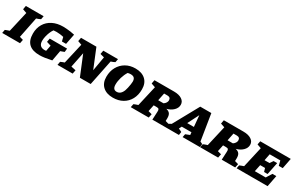

<svg xmlns="http://www.w3.org/2000/svg" viewBox="130 -1740 4491 2941"><g transform="rotate(30 2376.0 -269.5)"><path d="M-23 0 -12 -60Q7 -67 25 -74.5Q43 -82 61 -87L144 -449L73 -474L84 -539H399L388 -480Q370 -471 353 -464Q336 -457 316 -451L242 -84L305 -66L292 0Z M639 10Q389 10 389 -227Q389 -325 432.5 -398Q476 -471 555 -511Q634 -551 740 -551Q763 -551 797.5 -548.5Q832 -546 870 -541Q908 -536 944 -527L908 -344H835L817 -415Q786 -422 755 -426Q724 -430 692 -430Q664 -430 638 -427Q617 -398 601 -359Q585 -320 576 -279Q567 -238 567 -203Q567 -97 670 -97Q682 -97 697 -99L717 -201L640 -225L651 -289H958L952 -227Q941 -223 929 -218Q917 -213 885 -202L852 -19Q786 -5 734.5 2.5Q683 10 639 10Z M1454 -539H1714L1703 -480Q1688 -472 1674 -465.5Q1660 -459 1634 -451L1542 0H1351L1207 -351L1153 -84L1236 -66L1223 0H955L966 -60Q983 -67 998.5 -74Q1014 -81 1034 -87L1117 -449L1048 -474L1060 -539H1332L1470 -202L1514 -455L1442 -474Z M1938 12Q1824 12 1759 -48.5Q1694 -109 1694 -217Q1694 -315 1735.5 -390Q1777 -465 1850.5 -507.5Q1924 -550 2020 -550Q2134 -550 2199 -490Q2264 -430 2264 -322Q2264 -221 2223.5 -146Q2183 -71 2109.5 -29.5Q2036 12 1938 12ZM1945 -95Q2016 -95 2050 -184Q2058 -205 2065 -237.5Q2072 -270 2077 -301.5Q2082 -333 2082 -352Q2082 -396 2062 -416.5Q2042 -437 1999 -437Q1974 -437 1948 -430Q1914 -377 1894.5 -311Q1875 -245 1875 -184Q1875 -95 1945 -95Z M2251 0 2263 -60Q2277 -66 2293.5 -72.5Q2310 -79 2336 -87L2419 -449L2347 -474L2359 -539H2707Q2794 -539 2845.5 -505Q2897 -471 2897 -413Q2897 -358 2852 -313.5Q2807 -269 2736 -251Q2784 -239 2803 -211Q2822 -183 2821 -131L2820 -84L2884 -66L2871 0H2633L2640 -143Q2642 -175 2633 -187.5Q2624 -200 2593 -200H2541L2517 -84L2582 -66L2569 0ZM2648 -436H2589L2562 -302H2656Q2681 -319 2693.5 -340Q2706 -361 2706 -381Q2706 -436 2648 -436Z M3439 -77Q3451 -72 3461 -67.5Q3471 -63 3481 -57L3474 0H3168L3179 -57L3253 -86L3248 -132H3077L3053 -85Q3068 -78 3079.5 -73.5Q3091 -69 3111 -57L3103 0H2850L2860 -57L2923 -93L3169 -539H3365ZM3122 -221H3240L3222 -419Z M3478 0 3490 -60Q3504 -66 3520.5 -72.5Q3537 -79 3563 -87L3646 -449L3574 -474L3586 -539H3934Q4021 -539 4072.5 -505Q4124 -471 4124 -413Q4124 -358 4079 -313.5Q4034 -269 3963 -251Q4011 -239 4030 -211Q4049 -183 4048 -131L4047 -84L4111 -66L4098 0H3860L3867 -143Q3869 -175 3860 -187.5Q3851 -200 3820 -200H3768L3744 -84L3809 -66L3796 0ZM3875 -436H3816L3789 -302H3883Q3908 -319 3920.5 -340Q3933 -361 3933 -381Q3933 -436 3875 -436Z M4123 0 4134 -57Q4151 -65 4169.5 -72Q4188 -79 4207 -85L4290 -451L4218 -477L4230 -539H4770L4734 -355H4664L4643 -439H4455L4432 -321H4519L4559 -379H4622L4578 -161H4516L4498 -222H4412L4387 -101H4580L4641 -200H4710L4671 0Z"/></g></svg>

Font: Piazzolla SC ExtraBold
Style: Italic
Weight: 800
Italic angle: -11.3°
Designer: Juan Pablo del Peral
Foundry: Huerta Tipografica
Version: Version 1.330